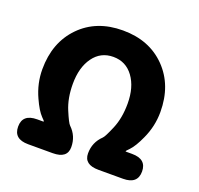

<svg xmlns="http://www.w3.org/2000/svg" viewBox="-131 -901 1080 1044"><g transform="rotate(20 409.5 -379.0)"><path d="M135 0Q51 0 51 -72Q51 -144 135 -144H168Q173 -144 173 -146Q173 -148 156 -165Q130 -192 103 -252Q68 -328 68 -410Q68 -565 162 -661.5Q256 -758 409 -758Q562 -758 656.5 -661.5Q751 -565 751 -410Q751 -328 716 -252Q689 -192 663 -165Q646 -148 646 -146Q646 -144 651 -144H684Q768 -144 768 -72Q768 0 684 0H542Q458 0 458 -65Q458 -129 504 -173Q515 -183 541.5 -246Q568 -309 568 -392Q568 -487 525 -546Q482 -605 409 -605Q336 -605 293.5 -546Q251 -487 251 -392Q251 -309 277.5 -246Q304 -183 315 -173Q361 -129 361 -65Q361 0 277 0Z"/></g></svg>

Font: Resource Han Rounded KR Heavy
Style: Regular
Weight: 900
Designer: Cyano Hao (round all glyphs); Ryoko NISHIZUKA 西塚涼子 (kana, bopomofo & ideographs); Paul D. Hunt (Latin, Greek & Cyrillic)
Foundry: Cyano Hao
Version: 0.990